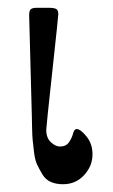

<svg xmlns="http://www.w3.org/2000/svg" viewBox="-20 -461 290 494"><path d="M55 -422Q55 -434 59.5 -437.5Q64 -441 76 -441H103Q119 -441 124.5 -438Q130 -435 130 -424Q130 -419 114.5 -276.5Q99 -134 99 -127Q99 -106 111 -95Q123 -84 134 -84Q150 -84 157.5 -95Q165 -106 168 -117.5Q171 -129 177 -129Q187 -129 202.5 -110Q218 -91 218 -64Q218 -34 196.5 -10.5Q175 13 142 13Q124 13 110.5 7Q97 1 89 -12.5Q81 -26 75.5 -37.5Q70 -49 67.5 -70Q65 -91 64 -101Q63 -111 62.5 -133.5Q62 -156 62 -159Z"/></svg>

Font: CMU Serif
Style: Roman
Weight: 500
Version: Version 0.7.0